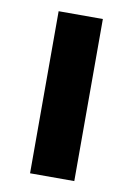

<svg xmlns="http://www.w3.org/2000/svg" viewBox="-68 -592 442 637"><g transform="rotate(10 152.5 -273.0)"><path d="M227 0H78V-546H227Z"/></g></svg>

Font: Noto Sans Bengali
Style: Bold
Weight: 700
Designer: Jelle Bosma - Monotype Design Team
Foundry: Monotype Imaging Inc.
Version: Version 2.003; ttfautohint (v1.8.4.7-5d5b)